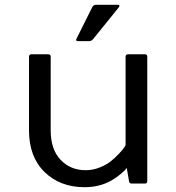

<svg xmlns="http://www.w3.org/2000/svg" viewBox="-20 -760 730 795"><path d="M100.1 -220.2C100.1 -147 121.6 -89.4 164.6 -47.6C207.5 -5.8 262.7 15.1 330.1 15.1C371.7 15.1 408.9 5.9 441.4 -12.7C453.8 -19.5 466.4 -28.3 479.2 -39.1C492.1 -49.8 500.7 -58.4 504.9 -64.9L514.2 -9.8C514.8 -3.3 518.4 0 524.9 0H580.1C586.6 0 589.8 -3.3 589.8 -9.8V-524.9C589.8 -531.7 586.6 -535.2 580.1 -535.2H509.8C503.3 -534.8 500 -531.4 500 -524.9V-160.2C500 -155.6 490.6 -143.1 471.7 -122.6C461.9 -112.1 450.8 -102 438.5 -92C426.1 -82.1 410.6 -73.5 391.8 -66.2C373.1 -58.8 354.2 -55.2 335 -55.2C293 -55.2 258.3 -69.5 231 -98.1C203.6 -126.8 189.9 -167.5 189.9 -220.2V-524.9C189.9 -531.7 186.7 -535.2 180.2 -535.2H109.9C103.4 -534.8 100.1 -531.4 100.1 -524.9ZM296.9 -600.1C293.6 -593.6 295.2 -590.2 301.8 -589.8H352.1C356.9 -590.2 362 -593.6 367.2 -600.1L472.2 -730C476.7 -736.8 474.9 -740.2 466.8 -740.2H377C370.1 -739.9 365.1 -736.5 361.8 -730Z"/></svg>

Font: Numans
Style: Regular
Weight: 400
Designer: Jovanny Lemonad
Foundry: Jovanny Lemonad
Version: Version 001.001